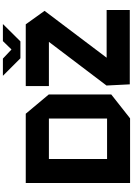

<svg xmlns="http://www.w3.org/2000/svg" viewBox="184 -1101 919 1327"><g transform="rotate(-90 643.5 -437.5)"><path d="M208 -559V-719H521L654 -560V-559ZM42 2V-157H488V2ZM42 -157V-719H208V-157ZM488 2V-559H654V-128L489 2ZM712 -559V-719H1139L1122 -559ZM850 -83 716 -160V-161L1139 -719L1232 -589ZM724 0 716 -160H1238V0ZM904 -756 784 -876V-877H902L1008 -777ZM905 -756 1023 -877H1140V-876L1021 -756Z"/></g></svg>

Font: Foldit
Style: Bold
Weight: 700
Version: Version 1.003